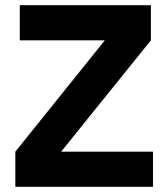

<svg xmlns="http://www.w3.org/2000/svg" viewBox="-20 -718 647 738"><path d="M568 0H39V-135L383 -563H56V-698H560V-563L215 -135H568Z"/></svg>

Font: IBM Plex Sans Arabic
Style: Bold
Weight: 700
Designer: Mike Abbink, Paul van der Laan, Pieter van Rosmalen, Wael Morcos, Khajak Apelian
Foundry: Bold Monday
Version: Version 1.2